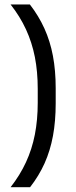

<svg xmlns="http://www.w3.org/2000/svg" viewBox="-20 -695 333 837"><path d="M144.5 -307.9Q144.5 -382.6 132 -446.4Q119.4 -510.2 93.3 -566.8Q67.2 -623.4 26.2 -675.4H110.3Q148.6 -625.9 173.6 -570.8Q198.6 -515.6 210.7 -451.5Q222.8 -387.5 222.8 -310.2V-244.5Q222.8 -166.9 210.9 -102.6Q199 -38.3 174.4 16.7Q149.7 71.7 111.1 121.1H26.2Q67.2 68.6 93.3 12.1Q119.4 -44.4 132 -108.5Q144.5 -172.5 144.5 -247.2Z"/></svg>

Font: Anek Latin Medium
Style: Regular
Weight: 500
Designer: Yesha Goshar
Foundry: Ek Type
Version: Version 1.003